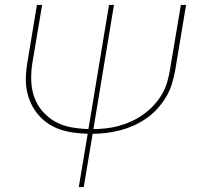

<svg xmlns="http://www.w3.org/2000/svg" viewBox="-20 -540 840 775"><path d="M298 215 334 0Q304 -1 275.5 -5Q247 -9 221 -18Q195 -27 172.5 -42.5Q150 -58 133 -78.5Q116 -99 104.5 -124Q93 -149 88 -176.5Q83 -204 84.5 -233Q86 -262 91 -291L129 -520H150L111 -288Q105 -252 106 -216.5Q107 -181 118 -149Q129 -117 151 -91.5Q173 -66 202 -49.5Q231 -33 266 -26.5Q301 -20 337 -19L420 -520H440L357 -19Q383 -19 409 -22Q435 -25 460.5 -32Q486 -39 511 -50.5Q536 -62 558.5 -78Q581 -94 600 -114.5Q619 -135 633 -158.5Q647 -182 654.5 -207.5Q662 -233 666 -258L710 -520H731L687 -255Q682 -228 673.5 -200.5Q665 -173 650 -148Q635 -123 615 -101Q595 -79 570.5 -62Q546 -45 519 -33Q492 -21 464.5 -14Q437 -7 409.5 -3.5Q382 0 354 0L318 215Z"/></svg>

Font: Iosevka Aile Thin Oblique
Style: Regular
Weight: 100
Italic angle: -9°
Designer: Belleve Invis
Foundry: Belleve Invis
Version: Version 31.1.0; ttfautohint (v1.8.4)